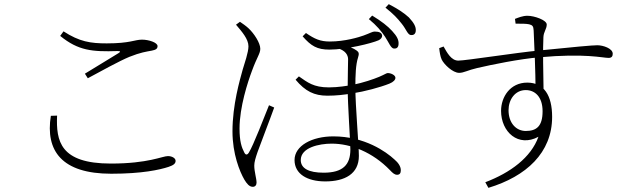

<svg xmlns="http://www.w3.org/2000/svg" viewBox="-20 -844 3040 925"><path d="M516 -7C665 -7 749 -26 792 -40C816 -48 826 -56 826 -69C826 -82 809 -92 789 -92C762 -92 695 -56 514 -56C269 -56 250 -165 255 -287L225 -286C198 -118 277 -7 516 -7ZM389 -489 403 -467C464 -500 557 -551 603 -570C658 -592 685 -595 711 -600C731 -604 739 -609 739 -622C739 -639 697 -653 664 -653C629 -653 607 -635 494 -635C416 -635 363 -643 286 -693L270 -671C357 -600 424 -594 546 -598C561 -598 562 -595 551 -588C511 -563 444 -523 389 -489Z M1547 30C1641 30 1709 -6 1709 -93C1709 -143 1692 -336 1692 -422C1692 -484 1694 -533 1705 -567C1711 -585 1709 -593 1699 -600C1681 -613 1664 -619 1635 -625L1606 -612C1626 -606 1657 -592 1657 -558C1657 -532 1655 -474 1655 -423C1655 -336 1668 -165 1668 -124C1668 -50 1632 -12 1539 -12C1467 -12 1429 -33 1429 -73C1429 -133 1517 -152 1578 -152C1670 -152 1775 -111 1859 -24C1871 -11 1881 -2 1893 -2C1906 -2 1911 -10 1911 -24C1911 -42 1899 -60 1880 -76C1840 -113 1737 -187 1586 -187C1483 -187 1399 -142 1399 -73C1399 -6 1460 30 1547 30ZM1198 56C1209 56 1216 48 1216 36C1216 16 1205 -17 1205 -46C1205 -63 1211 -83 1221 -112C1234 -149 1282 -272 1301 -326L1276 -337C1255 -285 1200 -142 1179 -109C1171 -96 1163 -97 1157 -109C1144 -134 1134 -163 1134 -225C1134 -328 1174 -450 1194 -503C1218 -569 1234 -586 1234 -609C1234 -637 1204 -683 1177 -708C1164 -720 1149 -730 1136 -739L1117 -725C1145 -692 1177 -656 1177 -621C1177 -592 1158 -538 1149 -508C1136 -460 1100 -340 1100 -211C1100 -102 1135 -17 1157 21C1169 41 1181 56 1198 56ZM1557 -383C1599 -383 1635 -387 1677 -394C1736 -403 1811 -423 1856 -441C1876 -449 1885 -460 1885 -469C1885 -482 1864 -492 1848 -492C1842 -492 1835 -486 1807 -474C1778 -462 1732 -446 1678 -435C1655 -431 1610 -423 1565 -423C1490 -423 1462 -447 1420 -476L1404 -460C1451 -404 1494 -383 1557 -383ZM1567 -605C1648 -605 1770 -635 1804 -650C1815 -655 1821 -664 1821 -671C1821 -686 1806 -692 1785 -692C1774 -692 1765 -685 1732 -673C1710 -665 1642 -644 1569 -644C1523 -644 1496 -656 1454 -685L1438 -669C1479 -622 1508 -605 1567 -605ZM1878 -610C1890 -609 1899 -615 1900 -630C1902 -651 1893 -669 1869 -695C1848 -718 1819 -741 1773 -769L1757 -752C1796 -720 1817 -694 1835 -667C1854 -638 1863 -611 1878 -610ZM1960 -675C1972 -674 1982 -680 1983 -695C1985 -715 1974 -734 1950 -760C1927 -781 1899 -800 1853 -824L1837 -807C1876 -776 1894 -757 1916 -729C1937 -703 1944 -676 1960 -675Z M2318 34 2333 61C2515 6 2640 -108 2640 -281C2640 -384 2601 -446 2520 -446C2438 -446 2394 -377 2394 -310C2394 -208 2477 -133 2574 -185C2538 -85 2439 -12 2318 34ZM2513 -213C2467 -213 2430 -251 2430 -313C2430 -364 2461 -410 2513 -410C2556 -410 2594 -379 2594 -308C2594 -235 2564 -213 2513 -213ZM2192 -493C2215 -493 2234 -506 2278 -516C2351 -533 2483 -560 2579 -568C2799 -588 2884 -565 2912 -565C2927 -565 2932 -573 2932 -585C2932 -611 2885 -626 2858 -626C2834 -626 2747 -618 2580 -601C2464 -590 2224 -552 2188 -552C2154 -552 2134 -590 2117 -620L2096 -612C2098 -593 2101 -572 2108 -557C2119 -534 2161 -493 2192 -493ZM2560 -425 2599 -388C2597 -484 2595 -618 2598 -665C2599 -691 2614 -704 2614 -726C2614 -747 2555 -768 2521 -768C2498 -768 2477 -759 2461 -753L2464 -730C2494 -730 2515 -730 2529 -727C2545 -723 2550 -718 2551 -697C2555 -618 2560 -484 2560 -425Z"/></svg>

Font: Source Han Serif CN VF
Style: Regular
Weight: 250
Designer: Ryoko NISHIZUKA 西塚涼子 (kana & ideographs); Frank Grießhammer (Latin, Greek & Cyrillic); Wenlong ZHANG 张文龙 (bopomofo); San
Foundry: Adobe
Version: Version 2.002;hotconv 1.1.0;makeotfexe 2.6.0